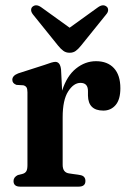

<svg xmlns="http://www.w3.org/2000/svg" viewBox="-20 -697 479 717"><path d="M208 -437 212 -358.5Q229.5 -413.5 263.8 -441Q298 -468.5 338.5 -468.5Q381.5 -468.5 405.5 -442.5Q429.5 -416.5 429.5 -367.5Q429.5 -325.5 411.8 -304.8Q394 -284 366 -284Q309.5 -284 308.5 -340V-357Q308.5 -387.5 280.5 -387.5Q255 -387.5 234.5 -355.5Q214 -323.5 214 -259V-81.5Q214 -53 237.5 -49.5L278 -43.5Q299 -40.5 299 -21Q299 0 273.5 0H55.5Q30.5 0 30.5 -21Q30.5 -35.5 47 -43.5L65.5 -48Q74.5 -51 78.5 -58Q82.5 -65 82.5 -80.5V-352.5Q82.5 -365.5 78.8 -371Q75 -376.5 67 -378.5L41.5 -380Q26 -385.5 26 -399Q26 -414.5 48 -423L146 -454.5Q176.5 -466 186.5 -466Q205 -466 208 -437ZM282.5 -526.5Q272.5 -514 263 -507Q253.5 -500 240 -500Q226.5 -500 216.8 -507Q207 -514 197 -526.5L103.5 -642.5Q96 -652 96.2 -660Q96.5 -668 101.5 -672Q115 -683.5 134.5 -669.5L240 -593.5L345.5 -669.5Q365 -683.5 378.5 -672Q383.5 -668 383.8 -659.8Q384 -651.5 376 -642.5Z"/></svg>

Font: Fraunces 72pt S050 SemiBold
Style: Regular
Weight: 600
Version: Version 1.000; ttfautohint (v1.8.3)